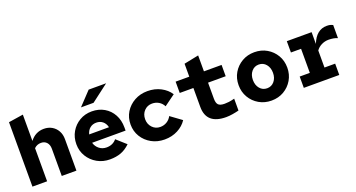

<svg xmlns="http://www.w3.org/2000/svg" viewBox="-47 -1365 3693 1994"><g transform="rotate(-20 1800.0 -368.5)"><path d="M59 0V-712L221 -737V-446Q281 -524 374 -524Q424 -524 462.5 -501.5Q501 -479 523 -439.5Q545 -400 545 -348V0H383V-301Q383 -345 359.5 -371Q336 -397 297 -397Q252 -397 221 -366V0Z M915 10Q837 10 774.5 -25.5Q712 -61 675 -121.5Q638 -182 638 -257Q638 -333 673 -393Q708 -453 768 -488.5Q828 -524 903 -524Q981 -524 1040.5 -489Q1100 -454 1133.5 -392.5Q1167 -331 1167 -251V-216H797Q809 -173 843 -146Q877 -119 923 -119Q993 -119 1034 -169L1138 -76Q1089 -29 1035.5 -9.5Q982 10 915 10ZM798 -308H1017Q1007 -351 978 -374.5Q949 -398 908 -398Q867 -398 838 -374.5Q809 -351 798 -308ZM814 -601 952 -747H1145L953 -601Z M1519 10Q1439 10 1375 -25.5Q1311 -61 1274 -121.5Q1237 -182 1237 -257Q1237 -333 1274 -393Q1311 -453 1375 -488.5Q1439 -524 1519 -524Q1600 -524 1665 -490Q1730 -456 1766 -400L1644 -311Q1627 -346 1594 -366Q1561 -386 1520 -386Q1468 -386 1433 -349.5Q1398 -313 1398 -257Q1398 -202 1433 -165Q1468 -128 1520 -128Q1561 -128 1594 -148.5Q1627 -169 1644 -203L1766 -114Q1730 -58 1665 -24Q1600 10 1519 10Z M2198 10Q1980 10 1980 -182V-391H1829V-516H1980V-659L2142 -692V-516H2337V-391H2142V-214Q2142 -165 2161.5 -145.5Q2181 -126 2230 -126Q2252 -126 2277 -129Q2302 -132 2340 -142V-11Q2310 -3 2270.5 3.5Q2231 10 2198 10Z M2700 10Q2624 10 2563 -25.5Q2502 -61 2466.5 -121.5Q2431 -182 2431 -257Q2431 -333 2466.5 -393Q2502 -453 2563 -488.5Q2624 -524 2700 -524Q2777 -524 2837.5 -488.5Q2898 -453 2933.5 -393Q2969 -333 2969 -257Q2969 -182 2933.5 -121.5Q2898 -61 2837.5 -25.5Q2777 10 2700 10ZM2700 -126Q2749 -126 2780 -163Q2811 -200 2811 -257Q2811 -314 2780 -351Q2749 -388 2700 -388Q2651 -388 2620 -351Q2589 -314 2589 -257Q2589 -200 2620 -163Q2651 -126 2700 -126Z M3058 0V-125H3170V-391H3058V-516H3332V-386Q3360 -457 3402.5 -490.5Q3445 -524 3499 -524Q3522 -524 3535.5 -521Q3549 -518 3568 -509V-364Q3549 -373 3522.5 -377.5Q3496 -382 3470 -382Q3428 -382 3391 -363.5Q3354 -345 3332 -313V-125H3450V0Z"/></g></svg>

Font: Red Hat Mono
Style: Bold
Weight: 700
Monospace: yes
Designer: Pentagram, MCKL
Foundry: Pentagram, MCKL
Version: Version 1.023; ttfautohint (v1.8.3)